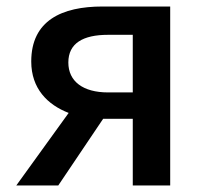

<svg xmlns="http://www.w3.org/2000/svg" viewBox="-20 -570 629 590"><path d="M159 0 297 -205H388V0H503V-550H295C170 -550 76 -507 76 -381C76 -298 126 -248 191 -223L30 0ZM190 -378C190 -437 235 -463 312 -463H388V-286H312C235 -286 190 -320 190 -378Z"/></svg>

Font: Kinto Sans Med
Style: Regular
Weight: 500
Designer: Authors: Ryoko NISHIZUKA  (kana & ideographs); Paul D. Hunt (Latin, Greek & Cyrillic); Wenlong ZHANG  (bopomofo); Sandol
Foundry: Adobe Systems Incorporated, ookami Inc.
Version: Version 0.001